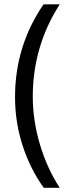

<svg xmlns="http://www.w3.org/2000/svg" viewBox="-20 -746 337 898"><path d="M50.3 -292Q50.3 -531.2 183.6 -725.6H259.3Q133.3 -529.3 133.3 -293.9Q133.3 -183.6 166.5 -71.3Q199.7 41 259.3 132.3H184.6Q121.6 44.9 85.9 -64.7Q50.3 -174.3 50.3 -292Z"/></svg>

Font: Oxygen-Regular
Style: Regular
Weight: 400
Designer: Vernon Adams
Foundry: Vernon Adams
Version: Version Release 0.2.3 webfont; ttfautohint (v0.93.3-1d66) -l